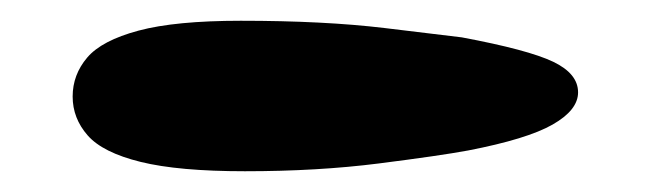

<svg xmlns="http://www.w3.org/2000/svg" viewBox="-20 15 627 185"><path d="M216 180Q152 180 115.5 171Q79 162 64.5 145.5Q50 129 50 108Q50 87 64 70.5Q78 54 113.5 44.5Q149 35 212 35Q292 35 350.5 42Q409 49 425 51Q489 63 513 74.5Q537 86 537 104Q537 121 512.5 135Q488 149 431 160Q404 165 345 172.5Q286 180 216 180Z"/></svg>

Font: Matemasie
Style: Regular
Weight: 400
Designer: Adam Yeo
Version: Version 1.001; ttfautohint (v1.8.4.7-5d5b)